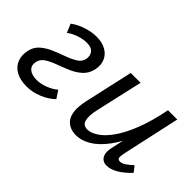

<svg xmlns="http://www.w3.org/2000/svg" viewBox="-54 -698 980 980"><g transform="rotate(45 436.5 -207.5)"><path d="M151 9Q104 9 73.5 -8Q43 -25 31 -54.5Q19 -84 26 -121Q33 -157 58 -179Q83 -201 116.5 -215Q150 -229 183 -241Q216 -253 239.5 -268Q263 -283 267 -308Q271 -334 257 -350.5Q243 -367 211 -367Q185 -367 155 -357Q125 -347 103 -330L83 -377Q114 -400 152.5 -412Q191 -424 223 -424Q265 -424 293 -408Q321 -392 332.5 -364.5Q344 -337 337 -302Q329 -265 304 -242.5Q279 -220 246.5 -206Q214 -192 181 -180Q148 -168 124.5 -153Q101 -138 96 -113Q90 -84 108.5 -67.5Q127 -51 164 -51Q193 -51 224.5 -63.5Q256 -76 277 -94L304 -53Q277 -26 235 -8.5Q193 9 151 9Z M504 7Q482 7 462.5 -1Q443 -9 429.5 -26.5Q416 -44 412.5 -75Q409 -106 419 -152L478 -416H549L491 -160Q480 -111 487 -83Q494 -55 526 -55Q551 -55 582 -75.5Q613 -96 643.5 -139Q674 -182 701 -250.5Q728 -319 747 -416H788Q765 -302 732 -221.5Q699 -141 661 -90.5Q623 -40 583 -16.5Q543 7 504 7ZM724 6Q707 6 694.5 -3.5Q682 -13 678 -31Q674 -49 680 -77L755 -416H814L744 -97Q740 -76 742.5 -66.5Q745 -57 759 -57Q773 -57 788.5 -67.5Q804 -78 825 -97L849 -66Q816 -31 784.5 -12.5Q753 6 724 6Z"/></g></svg>

Font: Ysabeau Office Medium
Style: Italic
Weight: 500
Italic angle: -12°
Designer: Christian Thalmann (Catharsis Fonts)
Version: Version 2.001;gftools[0.9.30]; featfreeze: tnum,lnum,ss02